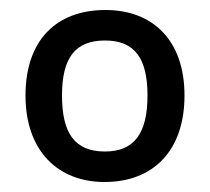

<svg xmlns="http://www.w3.org/2000/svg" viewBox="-20 -742 420 384"><path d="M349 -551C349 -662 285 -722 191 -722C92 -722 31 -661 31 -551C31 -439 97 -378 189 -378C287 -378 349 -441 349 -551ZM104 -551C104 -626 130 -661 190 -661C249 -661 275 -626 275 -551C275 -476 249 -439 190 -439C129 -439 104 -476 104 -551Z"/></svg>

Font: Noto Sans Malayalam Medium
Style: Regular
Weight: 500
Designer: Jelle Bosma - Monotype Design Team
Foundry: Monotype Imaging Inc.
Version: Version 2.104